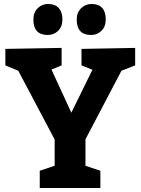

<svg xmlns="http://www.w3.org/2000/svg" viewBox="-20 -946 707 966"><path d="M485 -87V0H180V-87L255 -112V-244L72 -590L7 -617V-700L290 -705V-617L239 -596L339 -379L445 -595L390 -617V-700L660 -705V-617L591 -590L410 -245V-112ZM148 -848Q148 -883 169.5 -904.5Q191 -926 222 -926Q257 -926 275.5 -905.5Q294 -885 294 -848Q294 -812 272.5 -791Q251 -770 220 -770Q148 -770 148 -848ZM366 -848Q366 -883 388 -904.5Q410 -926 440 -926Q512 -926 512 -848Q512 -812 490.5 -791Q469 -770 438 -770Q366 -770 366 -848Z"/></svg>

Font: BitterBold
Style: Bold
Weight: 700
Designer: Sol Matas
Foundry: Sol Matas
Version: Version 001.001